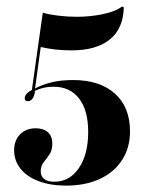

<svg xmlns="http://www.w3.org/2000/svg" viewBox="-20 -459 454 600"><path d="M186.3 121Q137.9 121 101.2 107.3Q64.5 93.5 44.4 68.5Q24.2 43.5 24.2 10.5Q24.2 -20.2 42.7 -39.1Q61.3 -58.1 91.9 -58.1Q116.1 -58.1 129.8 -45.6Q143.5 -33.1 143.5 -10.5Q143.5 10.5 134.7 23.4Q125.8 36.3 116.5 48Q107.3 59.7 107.3 76.6Q107.3 91.9 118.1 100.4Q129 108.9 149.2 108.9Q197.6 108.9 226.6 66.1Q255.6 23.4 255.6 -46.8Q255.6 -113.7 227.4 -150.8Q199.2 -187.9 147.6 -187.9Q127.4 -187.9 110.5 -183.1Q93.5 -178.2 81.5 -171L79 -173.4L113.7 -419.4Q132.3 -413.7 161.7 -410.1Q191.1 -406.5 220.2 -406.5Q262.1 -406.5 302 -414.9Q341.9 -423.4 361.3 -438.7L366.9 -436.3Q365.3 -369.4 323 -335.5Q280.6 -301.6 204 -301.6Q179.8 -301.6 155.6 -304Q131.5 -306.5 107.3 -312.1L89.5 -182.3Q108.9 -193.5 139.1 -201.2Q169.4 -208.9 208.1 -208.9Q291.9 -208.9 339.1 -166.5Q386.3 -124.2 386.3 -48.4Q386.3 2.4 361.7 40.7Q337.1 79 292.3 100Q247.6 121 186.3 121ZM66.9 -142.7Q57.3 -142.7 57.3 -152.4Q57.3 -160.5 65.3 -168.1Q73.4 -175.8 87.9 -181.5L89.5 -177.4Q88.7 -162.1 82.7 -152.4Q76.6 -142.7 66.9 -142.7Z"/></svg>

Font: Playfair 144pt SemiCondensed ExtraBold
Style: Regular
Weight: 800
Width: 4
Designer: Claus Eggers Sørensen
Foundry: Claus Eggers Sørensen
Version: Version 2.203